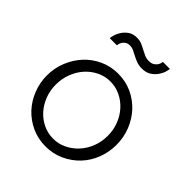

<svg xmlns="http://www.w3.org/2000/svg" viewBox="-206 -868 1007 1007"><g transform="rotate(45 297.5 -364.5)"><path d="M297 10Q241 10 193.5 -12Q146 -34 112 -70.5Q78 -107 58.5 -156Q39 -205 39 -259Q39 -314 59 -363Q79 -412 113 -449Q147 -486 194.5 -508Q242 -530 297 -530Q353 -530 400.5 -508Q448 -486 482 -449Q516 -412 535.5 -363Q555 -314 555 -259Q555 -205 536 -156Q517 -107 482.5 -70.5Q448 -34 400.5 -12Q353 10 297 10ZM106 -258Q106 -214 121 -175.5Q136 -137 162 -108.5Q188 -80 222.5 -63.5Q257 -47 297 -47Q336 -47 371 -64Q406 -81 432.5 -110Q459 -139 474 -177.5Q489 -216 489 -260Q489 -304 474 -342.5Q459 -381 432.5 -410Q406 -439 371 -455.5Q336 -472 297 -472Q258 -472 223 -455Q188 -438 162 -409Q136 -380 121 -341Q106 -302 106 -258ZM365 -636Q343 -636 326 -642.5Q309 -649 294.5 -656.5Q280 -664 266 -671Q252 -678 236 -678Q220 -678 210 -671Q200 -664 195 -655.5Q190 -647 188.5 -639.5Q187 -632 187 -630H134Q134 -636 138.5 -653Q143 -670 154.5 -688Q166 -706 185 -719.5Q204 -733 234 -733Q255 -733 271 -726Q287 -719 301.5 -711Q316 -703 330.5 -696.5Q345 -690 363 -690Q382 -690 393 -697Q404 -704 410 -713Q416 -722 417.5 -730Q419 -738 419 -739H471Q471 -733 466.5 -716.5Q462 -700 450 -682Q438 -664 417.5 -650Q397 -636 365 -636Z"/></g></svg>

Font: Rising Sun Light
Style: Regular
Weight: 300
Designer: Matt McInerney, Pablo Impallari, Rodrigo Fuenzalida (Raleway font), Stephen Hutchings (Greek), Cristiano Sobral (main ch
Foundry: The Rising Sun Project Authors
Version: Version 4.327; ttfautohint (v1.8.4.7-5d5b-dirty)